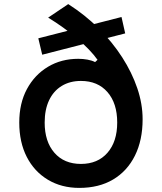

<svg xmlns="http://www.w3.org/2000/svg" viewBox="-20 -900 790 937"><path d="M367 17Q280 17 213.5 -23Q147 -63 110.5 -134.5Q74 -206 74 -302Q74 -396 111.5 -465.5Q149 -535 214 -574Q279 -613 362 -613Q385 -613 407 -609Q429 -605 444 -597L456 -608Q422 -656 357 -711.5Q292 -767 215 -814L313 -880Q396 -827 462.5 -760.5Q529 -694 576.5 -620Q624 -546 650 -469.5Q676 -393 676 -318Q676 -216 638.5 -140.5Q601 -65 532 -24Q463 17 367 17ZM198 -302Q198 -209 245.5 -154.5Q293 -100 375 -100Q457 -100 504.5 -154.5Q552 -209 552 -302Q552 -396 504.5 -450.5Q457 -505 375 -505Q321 -505 281 -480.5Q241 -456 219.5 -410.5Q198 -365 198 -302ZM167 -713 573 -817 591 -737 186 -633Z"/></svg>

Font: Martian Mono SemiExpanded Medium
Style: Regular
Weight: 500
Width: 6
Designer: Roman Shamin
Foundry: Evil Martians
Version: Version 1.000